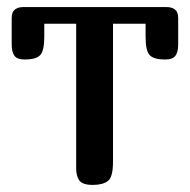

<svg xmlns="http://www.w3.org/2000/svg" viewBox="-20 -522 536 542"><path d="M299 -455V-65Q299 -22 284.5 -11Q270 0 242 0Q213 0 204 -12.5Q195 -25 195 -47V-455H105V-418Q105 -378 93 -366Q81 -354 50 -354Q28 -354 20.5 -365Q13 -376 13 -396V-471Q13 -488 22 -495Q31 -502 45 -502H451Q465 -502 474 -495Q483 -488 483 -471V-396Q483 -376 475.5 -365Q468 -354 446 -354Q415 -354 403 -366Q391 -378 391 -418V-455Z"/></svg>

Font: Marmelad
Style: Regular
Weight: 400
Designer: Manvel Shmavonyan
Foundry: Cyreal
Version: Version 1.110; ttfautohint (v1.8.4.7-5d5b)